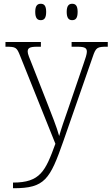

<svg xmlns="http://www.w3.org/2000/svg" viewBox="-20 -759 592 1019"><path d="M363 -652C381 -652 392 -662 392 -696C392 -729 381 -739 363 -739C346 -739 334 -729 334 -696C334 -662 346 -652 363 -652ZM196 -652C214 -652 225 -662 225 -696C225 -729 214 -739 196 -739C179 -739 167 -729 167 -696C167 -662 179 -652 196 -652ZM49 210V240H52C218 240 245 194 317 -12L472 -457C489 -508 496 -511 549 -511H552V-536H360V-511H391C432 -511 441 -503 441 -484C441 -472 433 -447 423 -419L341 -179C321 -122 306 -79 294 -37C283 -80 252 -157 229 -216L154 -407C135 -455 127 -472 127 -485C127 -503 136 -511 176 -511H197V-536H9V-511H12C64 -511 69 -508 87 -462L274 4C221 149 194 210 49 210Z"/></svg>

Font: Noto Serif Devanagari ExtraLight
Style: Regular
Weight: 200
Designer: Universal Thirst, Indian Type Foundry and the Monotype Design Team
Foundry: Monotype Imaging Inc.
Version: Version 2.004